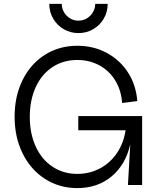

<svg xmlns="http://www.w3.org/2000/svg" viewBox="-20 -950 830 986"><path d="M55 -351Q55 -456 96 -539Q137 -622 210.5 -668.5Q284 -715 377 -715Q460 -715 528 -678.5Q596 -642 637.5 -577.5Q679 -513 685 -431L607 -421Q603 -485 572.5 -535.5Q542 -586 491 -614Q440 -642 377 -642Q305 -642 249.5 -605.5Q194 -569 163.5 -502.5Q133 -436 133 -350Q133 -264 163.5 -197.5Q194 -131 249.5 -94Q305 -57 377 -57Q440 -57 493 -85Q546 -113 580.5 -164Q615 -215 625 -281H382V-354H710V0H637L649 -209Q625 -104 553 -44Q481 16 377 16Q285 16 211.5 -31Q138 -78 96.5 -161.5Q55 -245 55 -351ZM383 -844Q418 -844 443 -869Q468 -894 469 -930H533Q533 -889 513 -854.5Q493 -820 458.5 -800Q424 -780 383 -780Q342 -780 307.5 -800Q273 -820 253 -854.5Q233 -889 233 -930H297Q298 -894 323 -869Q348 -844 383 -844Z"/></svg>

Font: MedMera Sans
Style: Regular
Weight: 400
Designer: Kasper Nordkvist
Foundry: UNCUT.wtf
Version: Version 1.300